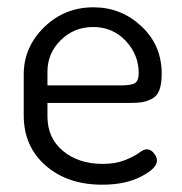

<svg xmlns="http://www.w3.org/2000/svg" viewBox="-20 -499 498 526"><path d="M45 -183V-295Q45 -370 101 -424.5Q157 -479 236 -479Q312 -479 367.5 -427Q423 -375 423 -297Q423 -269 416.5 -252Q410 -235 395.5 -228Q381 -221 369 -219Q357 -217 336 -217H110V-180Q110 -121 152.5 -85.5Q195 -50 262 -50Q296 -50 321.5 -60Q347 -70 360.5 -80Q374 -90 382 -90Q393 -90 401.5 -79.5Q410 -69 410 -59Q410 -38 367 -15.5Q324 7 260 7Q165 7 105 -45.5Q45 -98 45 -183ZM110 -265H310Q340 -265 350 -271.5Q360 -278 360 -299Q360 -349 324.5 -387Q289 -425 235 -425Q183 -425 146.5 -389Q110 -353 110 -303Z"/></svg>

Font: Terminal Dosis
Style: Regular
Weight: 400
Designer: Edgar Tolentino, Pablo Impallari, Igino Marini
Foundry: Edgar Tolentino, Pablo Impallari, Igino Marini
Version: Version 1.007